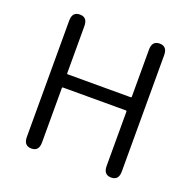

<svg xmlns="http://www.w3.org/2000/svg" viewBox="-129 -859 980 986"><g transform="rotate(20 361.0 -366.0)"><path d="M144 0Q102 0 102 -48V-684Q102 -732 144 -732Q185 -732 185 -684V-427Q185 -422 190 -422H533Q538 -422 538 -427V-684Q538 -732 580 -732Q621 -732 621 -684V-48Q621 0 580 0Q538 0 538 -48V-345Q538 -350 533 -350H190Q185 -350 185 -345V-48Q185 0 144 0Z"/></g></svg>

Font: Resource Han Rounded KR Normal
Style: Regular
Weight: 350
Designer: Cyano Hao (round all glyphs); Ryoko NISHIZUKA 西塚涼子 (kana, bopomofo & ideographs); Paul D. Hunt (Latin, Greek & Cyrillic)
Foundry: Cyano Hao
Version: 0.990